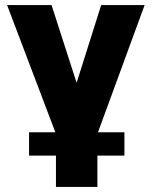

<svg xmlns="http://www.w3.org/2000/svg" viewBox="-20 -530 600 760"><path d="M201.5 210V0L8 -510H184L305 -135H262L380.5 -510H552.5L365.5 0V210ZM95 86V-6.5H472.5V86Z"/></svg>

Font: Geologica Cursive
Style: Bold
Weight: 700
Designer: Sindre Bremnes, Frode Helland
Foundry: Monokrom Skriftforlag AS
Version: Version 1.010;gftools[0.9.28]